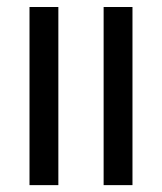

<svg xmlns="http://www.w3.org/2000/svg" viewBox="-20 -539 472 559"><path d="M365.7 -518.6V0H281.7V-518.6ZM149.9 -518.6V0H65.9V-518.6Z"/></svg>

Font: Arian AMU
Style: Regular
Weight: 400
Designer: Ruben Hakobyan (Tarumian)
Foundry: Ruben Hakobyan (Tarumian)
Version: Version 4.003